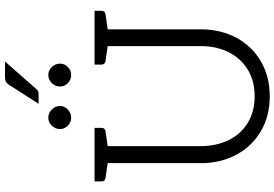

<svg xmlns="http://www.w3.org/2000/svg" viewBox="-190 -930 1128 789"><g transform="rotate(-90 374.5 -535.0)"><path d="M725 -682Q725 -669 712 -666L649 -657V-274Q649 -193 614.5 -128.5Q580 -64 517.5 -27.5Q455 9 374 9Q292 9 229.5 -28Q167 -65 133 -129.5Q99 -194 99 -274V-657L37 -666Q24 -669 24 -682V-711H244V-682Q244 -669 231 -666L169 -657V-275Q169 -211 193.5 -160.5Q218 -110 264.5 -81.5Q311 -53 374 -53Q437 -53 483.5 -81.5Q530 -110 555 -160Q580 -210 580 -274V-657L518 -666Q504 -669 504 -682V-711H725ZM286 -807Q267 -807 253 -821Q239 -835 239 -853Q239 -872 253 -886.5Q267 -901 286 -901Q305 -901 319.5 -886.5Q334 -872 334 -853Q334 -835 319.5 -821Q305 -807 286 -807ZM461 -807Q442 -807 428 -820.5Q414 -834 414 -853Q414 -872 428 -886.5Q442 -901 461 -901Q480 -901 494 -886.5Q508 -872 508 -853Q508 -834 494 -820.5Q480 -807 461 -807ZM420 -1061Q426 -1071 433.5 -1075Q441 -1079 454 -1079H517L405 -952Q400 -945 395 -943Q390 -941 381 -941H343Z"/></g></svg>

Font: Aleo Light
Style: Regular
Weight: 300
Designer: Alessio Laiso
Foundry: Alessio Laiso
Version: Version 2.000